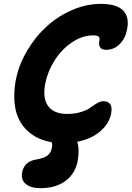

<svg xmlns="http://www.w3.org/2000/svg" viewBox="-20 -731 681 994"><path d="M189.9 243.2Q139.2 243.2 113 221.2Q86.9 199.2 95.2 158.2Q107.4 105.5 165 95.2Q205.6 88.9 224.6 75Q243.7 61 248 36.1Q252.9 18.1 247.1 4.9Q171.4 -7.8 123 -53Q74.7 -98.1 60.5 -165.3Q46.4 -232.4 62 -317.9Q77.6 -396 120.4 -468.5Q163.1 -541 221.7 -594.2Q280.3 -647.5 353.8 -679.2Q427.2 -710.9 501 -710.9Q585 -710.9 618.2 -676Q651.4 -641.1 637.2 -576.2Q629.4 -532.7 599.9 -502.9Q570.3 -473.1 528.8 -473.1Q507.3 -473.1 498.8 -485.6Q490.2 -498 494.1 -518.1Q497.6 -533.7 491.5 -540.8Q485.4 -547.9 461.9 -547.9Q405.8 -547.9 352.3 -511.5Q298.8 -475.1 262.9 -418.7Q227.1 -362.3 214.8 -300.8Q199.2 -222.7 229.2 -181.9Q259.3 -141.1 327.1 -141.1Q367.7 -141.1 399.9 -151.4Q432.1 -161.6 448.5 -174.1Q464.8 -186.5 482.7 -196.8Q500.5 -207 515.1 -207Q567.4 -207 555.2 -142.1Q545.4 -91.8 499.8 -51.8Q454.1 -11.7 379.9 2.9Q393.1 43.9 381.8 104Q369.1 168.9 318.4 206.1Q267.6 243.2 189.9 243.2Z"/></svg>

Font: Shantell Sans Normal
Style: Bold Italic
Weight: 700
Italic angle: -11.31°
Designer: Stephen Nixon, Anya Danilova, Shantell Martin
Foundry: Arrow Type
Version: Version 1.006;[559af2be0]